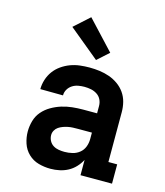

<svg xmlns="http://www.w3.org/2000/svg" viewBox="-117 -875 834 971"><g transform="rotate(15 300.0 -389.0)"><path d="M238 8Q206 8 175.5 -0.5Q145 -9 122 -31Q99 -53 89 -83.5Q79 -114 79 -145Q79 -173 87 -201Q95 -229 113.5 -250.5Q132 -272 157 -286.5Q182 -301 209 -309.5Q236 -318 264.5 -321Q293 -324 321 -324H394V-362Q394 -380 386.5 -395.5Q379 -411 364.5 -420.5Q350 -430 333 -433.5Q316 -437 298 -437Q282 -437 265.5 -434Q249 -431 235 -422Q221 -413 212.5 -398.5Q204 -384 204 -367Q204 -367 204 -367Q204 -367 204 -367L85 -368Q85 -368 85 -368Q85 -368 85 -368Q85 -393 93 -418Q101 -443 116 -463.5Q131 -484 152.5 -499Q174 -514 198 -523Q222 -532 247.5 -535Q273 -538 298 -538Q325 -538 351 -534.5Q377 -531 401.5 -522.5Q426 -514 448 -498.5Q470 -483 485 -461.5Q500 -440 506.5 -414.5Q513 -389 513 -362V-101H559V0H394V-80Q383 -59 366.5 -41.5Q350 -24 329.5 -13Q309 -2 285.5 3Q262 8 238 8ZM285 -93Q306 -93 326.5 -98Q347 -103 363 -116Q379 -129 386.5 -148.5Q394 -168 394 -189V-223H321Q308 -223 295 -222.5Q282 -222 269.5 -219.5Q257 -217 244.5 -212.5Q232 -208 221.5 -201Q211 -194 204.5 -182.5Q198 -171 198 -158Q198 -142 205.5 -128Q213 -114 226 -106Q239 -98 254.5 -95.5Q270 -93 285 -93ZM319 -583 160 -714 240 -786 379 -637Z"/></g></svg>

Font: Iosevka Slab Extended
Style: Bold
Weight: 700
Width: 7
Monospace: yes
Designer: Belleve Invis
Foundry: Belleve Invis
Version: Version 11.1.0; ttfautohint (v1.8.3)